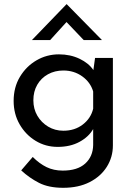

<svg xmlns="http://www.w3.org/2000/svg" viewBox="-20 -690 639 915"><path d="M281 205Q212 205 166 181.5Q120 158 81 122L136 58Q168 90 202 106.5Q236 123 279 123Q349 123 386 89.5Q423 56 424 1V-75Q403 -38 359 -14Q315 10 255 10Q197 10 149.5 -19Q102 -48 73.5 -97.5Q45 -147 45 -209Q45 -274 75 -324Q105 -374 154 -402.5Q203 -431 261 -431Q315 -431 359 -410Q403 -389 425 -356L433 -414H518V3Q518 59 489 105Q460 151 407 178Q354 205 281 205ZM139 -212Q139 -171 158 -138.5Q177 -106 209.5 -86.5Q242 -67 282 -67Q336 -67 374.5 -96.5Q413 -126 424 -172V-254Q411 -298 372 -326Q333 -354 282 -354Q241 -354 208.5 -336Q176 -318 157.5 -286Q139 -254 139 -212ZM379 -499 297 -585 219 -499H132L297 -670H298L466 -499Z"/></svg>

Font: Synthetic
Style: Regular
Weight: 400
Designer: Santiago Orozco
Foundry: Typemade
Version: Version 2.000; ttfautohint (v1.8.4.7-5d5b)